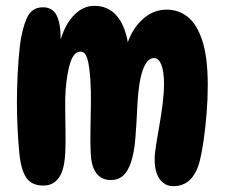

<svg xmlns="http://www.w3.org/2000/svg" viewBox="-20 -637 770 658"><path d="M665 -87Q643 1 574 1Q545 1 527.5 -23Q510 -47 510 -91Q510 -110 515 -141Q520 -172 526.5 -209Q533 -246 537.5 -282.5Q542 -319 542 -350Q542 -392 533 -415Q524 -438 508 -438Q484 -438 469.5 -397.5Q455 -357 451 -280Q448 -214 444 -164Q440 -114 429 -81Q419 -51 402.5 -35.5Q386 -20 359 -20Q329 -20 311 -42.5Q293 -65 291 -112Q289 -145 290 -191Q291 -237 291.5 -282Q292 -327 290 -357Q287 -410 279.5 -435Q272 -460 256 -460Q234 -460 222 -425.5Q210 -391 205 -330Q203 -303 203.5 -264Q204 -225 204.5 -186.5Q205 -148 204 -122Q202 -57 182.5 -29Q163 -1 129 -1Q89 -1 70.5 -27.5Q52 -54 46 -114Q42 -158 40 -201.5Q38 -245 38 -288Q38 -332 40.5 -383Q43 -434 48 -479Q55 -536 71.5 -574Q88 -612 127 -612Q160 -612 174 -584.5Q188 -557 188 -502Q205 -557 235.5 -587Q266 -617 303 -617Q350 -617 379 -584Q408 -551 418 -492Q435 -541 470.5 -572.5Q506 -604 551 -604Q592 -604 623.5 -579Q655 -554 673.5 -497Q692 -440 692 -345Q692 -297 688 -248Q684 -199 678 -157Q672 -115 665 -87Z"/></svg>

Font: DynaPuff Condensed Medium
Style: Regular
Weight: 500
Width: 3
Designer: Toshi Omagari, Jennifer Daniel
Foundry: Google Fonts
Version: Version 2.000; ttfautohint (v1.8.4.7-5d5b)